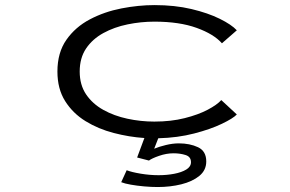

<svg xmlns="http://www.w3.org/2000/svg" viewBox="-20 -532 1140 754"><path d="M599.5 202.5Q574.5 202.5 546.2 200Q518 197.5 493.8 193.2Q469.5 189 456 183.5L477.5 136.5Q496.5 144 532.2 150Q568 156 602.5 156Q635 156 664 150.5Q693 145 711.5 133.8Q730 122.5 730 105Q730 83.5 708.8 76.8Q687.5 70 661.5 70Q633.5 70 604.8 80Q576 90 565 98.5L518.5 86.5L547 10Q487 6 426.5 -9.8Q366 -25.5 316 -56.2Q266 -87 235.8 -135Q205.5 -183 205.5 -251Q205.5 -325.5 240.8 -375.8Q276 -426 333 -456Q390 -486 457 -499Q524 -512 587 -512Q666.5 -512 731.8 -496.5Q797 -481 843 -458.2Q889 -435.5 910 -413L851.5 -362Q820 -398 752.2 -422.5Q684.5 -447 586.5 -447Q533 -447 480.8 -436.2Q428.5 -425.5 386 -402.2Q343.5 -379 318.2 -341.8Q293 -304.5 293 -251Q293 -198.5 318.2 -161.2Q343.5 -124 385.8 -100.5Q428 -77 480.2 -65.8Q532.5 -54.5 586 -54.5Q651.5 -54.5 705 -68Q758.5 -81.5 795.5 -101Q832.5 -120.5 849 -139L910 -82.5Q895.5 -67 851.2 -45.8Q807 -24.5 742.5 -7.8Q678 9 601.5 11L585.5 52Q604.5 44 631.5 37.5Q658.5 31 682.5 31Q725.5 31 757.8 46.2Q790 61.5 790 102Q790 136.5 762.8 158.8Q735.5 181 692 191.8Q648.5 202.5 599.5 202.5Z"/></svg>

Font: Trispace Expanded Light
Style: Regular
Weight: 300
Width: 7
Designer: Tyler Finck
Foundry: Etcetera Type Company
Version: Version 1.210; ttfautohint (v1.8.3)